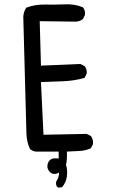

<svg xmlns="http://www.w3.org/2000/svg" viewBox="-20 -733 540 890"><path d="M250 136.7 244.1 132.8Q238.3 123 240.2 109.4Q253.9 89.8 253.9 66.4Q244.1 73.2 231 73.2Q217.8 73.2 207.5 60.1Q197.3 46.9 200.2 30.8Q203.1 14.6 214.8 6.3Q226.6 -2 252 2V-30.3H146.5Q130.9 -32.2 119.1 -42Q103.5 -75.2 102.5 -114.3Q101.6 -153.3 87.9 -656.2Q89.8 -679.7 101.6 -697.3Q142.6 -712.9 189.5 -711.9Q236.3 -710.9 281.7 -712.9Q327.1 -714.8 364.3 -699.2Q376 -685.5 374 -664.1L364.3 -644.5Q346.7 -630.9 323.2 -632.8L164.1 -634.8L169.9 -428.7L352.5 -436.5L372.1 -426.8Q383.8 -413.1 381.8 -391.6L372.1 -372.1Q325.2 -358.4 272.9 -356.4Q220.7 -354.5 169.9 -352.5L181.6 -108.4L381.8 -112.3L401.4 -102.5Q413.1 -86.9 411.1 -65.4L401.4 -45.9Q376 -34.2 347.7 -33.2Q319.3 -32.2 290 -30.3Q292 2 286.1 31.2Q293.9 56.6 290 85Q286.1 113.3 267.6 134.8Z"/></svg>

Font: JasonHandwriting4
Style: Regular
Weight: 400
Version: Version 1.01.21